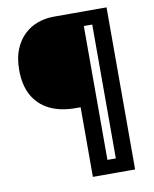

<svg xmlns="http://www.w3.org/2000/svg" viewBox="-89 -728 760 945"><g transform="rotate(-10 291.0 -255.0)"><path d="M298 150V-198H274Q197 -198 143 -225Q89 -252 60.5 -303.5Q32 -355 32 -430Q32 -490 49.5 -533Q67 -576 97 -604.5Q127 -633 165 -646.5Q203 -660 244 -660H383V150ZM343 150V80H472V150ZM425 150V-660H509V150ZM332 -589V-660H484V-589Z"/></g></svg>

Font: Bricolage Grotesque SemiCondensed Medium
Style: Regular
Weight: 500
Width: 4
Designer: Mathieu Triay
Foundry: Atelier Triay
Version: Version 1.001;gftools[0.9.33.dev8+g029e19f]